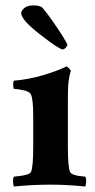

<svg xmlns="http://www.w3.org/2000/svg" viewBox="-20 -679 348 703"><path d="M57.6 -630.9Q57.6 -639.6 68.8 -649.4Q80.1 -659.2 102.5 -659.2Q127 -659.2 135.7 -650.4Q152.3 -630.9 174.8 -598.6Q197.3 -566.4 211.9 -542.5Q226.6 -518.6 226.6 -515.6Q226.6 -510.7 220.7 -504.4Q214.8 -498 210 -498Q197.3 -498 127.4 -552.2Q57.6 -606.4 57.6 -630.9ZM228.5 -301.8V-141.6Q228.5 -69.3 236.3 -49.8Q241.2 -36.1 292 -32.2Q295.9 -27.3 295.4 -14.2Q294.9 -1 292 3.9Q225.6 -2.9 165 -2.9Q97.7 -2.9 31.2 3.9Q28.3 -1 27.8 -14.2Q27.3 -27.3 31.2 -32.2Q88.9 -37.1 93.8 -49.8Q101.6 -69.3 101.6 -141.6V-253.9Q101.6 -317.4 92.8 -334Q87.9 -343.8 65.4 -348.6Q43 -353.5 31.2 -353.5Q28.3 -355.5 28.3 -369.6Q28.3 -383.8 32.2 -383.8Q83 -387.7 136.2 -403.3Q189.5 -418.9 222.7 -435.5Q227.5 -434.6 233.4 -428.2Q239.3 -421.9 239.3 -418.9Q232.4 -399.4 229.5 -363.3Q228.5 -341.8 228.5 -301.8Z"/></svg>

Font: Crimson
Style: Bold
Weight: 700
Version: Version 0.8 ; ttfautohint (v1.00) -l 8 -r 50 -G 200 -x 14 -D